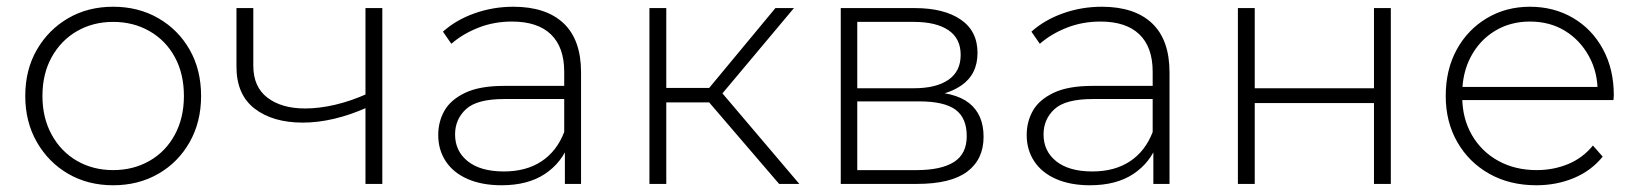

<svg xmlns="http://www.w3.org/2000/svg" viewBox="-20 -546 4866 570"><path d="M316 4Q241 4 182.5 -30Q124 -64 89.5 -124Q55 -184 55 -261Q55 -339 89.5 -398.5Q124 -458 182.5 -492Q241 -526 316 -526Q391 -526 450 -492Q509 -458 543 -398.5Q577 -339 577 -261Q577 -184 543 -124Q509 -64 450 -30Q391 4 316 4ZM316 -41Q376 -41 424 -68.5Q472 -96 499 -146Q526 -196 526 -261Q526 -327 499 -376.5Q472 -426 424 -453.5Q376 -481 316 -481Q256 -481 208.5 -453.5Q161 -426 133.5 -376.5Q106 -327 106 -261Q106 -196 133.5 -146Q161 -96 208.5 -68.5Q256 -41 316 -41Z M1070 -227Q1021 -205 972.5 -193.5Q924 -182 879 -182Q790 -182 736 -223.5Q682 -265 682 -348V-522H732V-351Q732 -288 774 -256Q816 -224 886 -224Q928 -224 975 -235Q1022 -246 1071 -268ZM1065 0V-522H1115V0Z M1657 0V-119L1655 -137V-333Q1655 -406 1615.5 -444Q1576 -482 1500 -482Q1446 -482 1399.5 -463.5Q1353 -445 1320 -416L1295 -452Q1334 -487 1389 -506.5Q1444 -526 1504 -526Q1601 -526 1653 -477Q1705 -428 1705 -331V0ZM1469 4Q1411 4 1368.5 -14.5Q1326 -33 1303.5 -67Q1281 -101 1281 -145Q1281 -185 1299.5 -217.5Q1318 -250 1361 -270.5Q1404 -291 1476 -291H1668V-252H1477Q1396 -252 1363.5 -222Q1331 -192 1331 -147Q1331 -97 1369 -67Q1407 -37 1476 -37Q1542 -37 1587.5 -67Q1633 -97 1655 -154L1669 -120Q1648 -63 1597.5 -29.5Q1547 4 1469 4Z M2293 0 2069 -261 2111 -285 2353 0ZM1908 0V-522H1958V0ZM1942 -242V-285H2106V-242ZM2114 -256 2068 -264 2282 -522H2337Z M2476 0V-522H2696Q2782 -522 2832 -488Q2882 -454 2882 -389Q2882 -325 2833.5 -292Q2785 -259 2708 -259L2722 -274Q2814 -274 2857 -240Q2900 -206 2900 -140Q2900 -73 2851.5 -36.5Q2803 0 2702 0ZM2525 -41H2701Q2774 -41 2812 -65Q2850 -89 2850 -142Q2850 -196 2816.5 -220.5Q2783 -245 2709 -245H2525ZM2525 -284H2693Q2759 -284 2795.5 -309Q2832 -334 2832 -383Q2832 -432 2795.5 -456.5Q2759 -481 2693 -481H2525Z M3404 0V-119L3402 -137V-333Q3402 -406 3362.5 -444Q3323 -482 3247 -482Q3193 -482 3146.5 -463.5Q3100 -445 3067 -416L3042 -452Q3081 -487 3136 -506.5Q3191 -526 3251 -526Q3348 -526 3400 -477Q3452 -428 3452 -331V0ZM3216 4Q3158 4 3115.5 -14.5Q3073 -33 3050.5 -67Q3028 -101 3028 -145Q3028 -185 3046.5 -217.5Q3065 -250 3108 -270.5Q3151 -291 3223 -291H3415V-252H3224Q3143 -252 3110.5 -222Q3078 -192 3078 -147Q3078 -97 3116 -67Q3154 -37 3223 -37Q3289 -37 3334.5 -67Q3380 -97 3402 -154L3416 -120Q3395 -63 3344.5 -29.5Q3294 4 3216 4Z M3655 0V-522H3705V-284H4059V-522H4109V0H4059V-240H3705V0Z M4541 4Q4462 4 4401.5 -30Q4341 -64 4306.5 -124Q4272 -184 4272 -261Q4272 -339 4304.5 -398.5Q4337 -458 4394 -492Q4451 -526 4522 -526Q4593 -526 4649.5 -493Q4706 -460 4738.5 -400.5Q4771 -341 4771 -263Q4771 -260 4770.5 -256.5Q4770 -253 4770 -249H4309V-288H4743L4723 -269Q4724 -330 4697.5 -378.5Q4671 -427 4626 -454.5Q4581 -482 4522 -482Q4464 -482 4418.5 -454.5Q4373 -427 4347 -378.5Q4321 -330 4321 -268V-259Q4321 -195 4349.5 -145.5Q4378 -96 4428 -68.5Q4478 -41 4542 -41Q4592 -41 4635.5 -59Q4679 -77 4709 -114L4738 -81Q4704 -39 4652.5 -17.5Q4601 4 4541 4Z"/></svg>

Font: Modern
Style: Regular
Weight: 300
Designer: Julieta Ulanovsky
Foundry: Julieta Ulanovsky
Version: Version 8.000